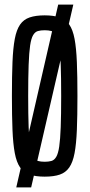

<svg xmlns="http://www.w3.org/2000/svg" viewBox="-20 -763 391 838"><path d="M51 55 234 -743H300L116 55ZM175 8Q136 8 109.5 -1Q83 -10 67.5 -32.5Q52 -55 44.5 -95Q37 -135 34.5 -196Q32 -257 32 -344Q32 -431 34.5 -492Q37 -553 44.5 -593Q52 -633 67.5 -655.5Q83 -678 109.5 -687Q136 -696 175 -696Q214 -696 240.5 -687Q267 -678 282.5 -655.5Q298 -633 305.5 -593Q313 -553 315.5 -492Q318 -431 318 -344Q318 -257 315.5 -196Q313 -135 305.5 -95Q298 -55 282.5 -32.5Q267 -10 241 -1Q215 8 175 8ZM175 -57Q192 -57 204.5 -60.5Q217 -64 225.5 -78.5Q234 -93 238.5 -123.5Q243 -154 245 -208Q247 -262 247 -344Q247 -426 245 -480Q243 -534 238.5 -564.5Q234 -595 225.5 -609.5Q217 -624 204.5 -627.5Q192 -631 175 -631Q158 -631 145.5 -627.5Q133 -624 124.5 -609.5Q116 -595 111.5 -564.5Q107 -534 105 -480Q103 -426 103 -344Q103 -262 105 -208Q107 -154 111.5 -123.5Q116 -93 124.5 -78.5Q133 -64 145.5 -60.5Q158 -57 175 -57Z"/></svg>

Font: Saira UltraCondensed Medium
Style: Regular
Weight: 500
Width: 1
Designer: Hector Gatti with collaboration of the Omnibus-Type team
Foundry: Omnibus-Type
Version: Version 1.101